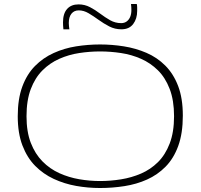

<svg xmlns="http://www.w3.org/2000/svg" viewBox="-20 -933 1006 963"><path d="M482 -25Q534 -25 587 -33.5Q640 -42 687.5 -62.5Q735 -83 772 -119.5Q809 -156 831 -213Q853 -270 853 -350Q853 -430 831 -487Q809 -544 772 -580.5Q735 -617 687.5 -638Q640 -659 587 -667Q534 -675 482 -675Q430 -675 377.5 -667Q325 -659 277.5 -638Q230 -617 193 -580Q156 -543 134.5 -486.5Q113 -430 113 -350Q113 -272 134.5 -216.5Q156 -161 193 -123.5Q230 -86 277.5 -64.5Q325 -43 377.5 -34Q430 -25 482 -25ZM482 10Q421 10 362 -0.5Q303 -11 250 -35.5Q197 -60 156.5 -101Q116 -142 92.5 -203.5Q69 -265 69 -350Q69 -437 92 -499Q115 -561 155.5 -602Q196 -643 249 -667Q302 -691 361.5 -700.5Q421 -710 482 -710Q542 -710 601.5 -700.5Q661 -691 714.5 -668Q768 -645 809 -604Q850 -563 873.5 -501.5Q897 -440 897 -353Q897 -264 874 -201Q851 -138 810.5 -97Q770 -56 717.5 -32.5Q665 -9 604.5 0.5Q544 10 482 10ZM298 -786Q297 -795 296.5 -804Q296 -813 296 -821Q296 -865 316.5 -888Q337 -911 374 -911Q405 -911 431.5 -897Q458 -883 482.5 -864.5Q507 -846 532.5 -831.5Q558 -817 588 -817Q604 -817 615.5 -825.5Q627 -834 633 -848.5Q639 -863 639 -883Q639 -890 638.5 -898Q638 -906 637 -913H666Q668 -905 668 -895.5Q668 -886 668 -878Q668 -839 648 -812.5Q628 -786 589 -786Q556 -786 528 -800.5Q500 -815 474.5 -833.5Q449 -852 424.5 -866.5Q400 -881 375 -881Q352 -881 338.5 -864.5Q325 -848 325 -817Q325 -810 326 -801.5Q327 -793 328 -786Z"/></svg>

Font: Georama Expanded ExtraLight
Style: Regular
Weight: 250
Width: 7
Designer: Jean-Baptiste Levee
Foundry: Production Type
Version: Version 1.001